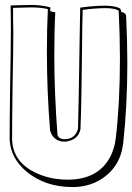

<svg xmlns="http://www.w3.org/2000/svg" viewBox="-20 -712 536 778"><path d="M487 -657 491 -649Q496 -542 496 -456Q496 -283 479 -130Q467 -33 387 16Q337 46 274 46Q163 46 87 -17Q23 -71 19 -147Q19 -219 21 -363Q24 -512 24 -588Q24 -659 23 -690Q35 -690 61 -691Q90 -692 103 -692Q150 -692 184 -682Q184 -680 184 -674Q183 -669 183 -667Q186 -666 194 -664Q201 -663 204 -662Q200 -587 200 -484Q200 -339 213 -164V-166Q218 -148 242 -148Q279 -148 293 -181Q295 -186 296 -190V-188Q298 -230 303 -572Q304 -633 305 -681Q359 -689 408 -689Q451 -688 467 -677L471 -669V-664Q482 -661 487 -657ZM461 -669Q444 -679 406 -679Q368 -679 315 -672Q313 -609 312 -479Q310 -284 306 -188Q298 -151 260 -141Q251 -138 242 -138Q200 -138 185 -177Q184 -180 183 -183Q170 -340 170 -504Q170 -600 174 -674V-675Q147 -682 107 -682Q93 -682 65 -681Q43 -680 33 -680H32L33 -679Q33 -664 33 -633Q34 -601 34 -585Q34 -511 31 -364Q29 -219 29 -147Q32 -53 131 -9Q187 16 254 16Q379 16 428 -79Q444 -111 449 -151Q466 -293 466 -476Q466 -563 461 -669Z"/></svg>

Font: Londrina Shadow
Style: Regular
Weight: 400
Designer: Marcelo Magalhaes
Foundry: Marcelo Magalhães
Version: Version 1.001 2011